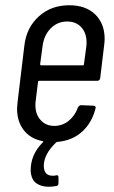

<svg xmlns="http://www.w3.org/2000/svg" viewBox="-20 -534 436 732"><path d="M351 -226H130Q128 -226 126.5 -225Q125 -224 125 -222L116 -149Q115 -144 115 -133Q115 -98 135 -76Q155 -54 187 -54Q218 -54 242 -73.5Q266 -93 277 -124Q282 -133 289 -133L337 -131Q341 -131 343.5 -128Q346 -125 344 -120Q330 -65 292.5 -31.5Q255 2 199 7Q196 7 194 9Q147 54 147 98Q147 136 181 136Q188 136 192 135L196 134Q203 134 203 142V164Q203 174 195 175Q181 178 165 178Q138 178 119 165Q100 152 97 120Q95 57 143 9Q148 6 142 4Q96 -5 70.5 -38Q45 -71 45 -120Q45 -127 47 -145L73 -361Q81 -429 128 -471.5Q175 -514 244 -514Q307 -514 343 -479Q379 -444 379 -385Q379 -377 377 -361L362 -236Q360 -226 351 -226ZM142 -356 133 -289Q133 -285 137 -285H296Q300 -285 300 -289L309 -356Q310 -362 310 -372Q310 -408 290 -430Q270 -452 236 -452Q199 -452 173 -425.5Q147 -399 142 -356Z"/></svg>

Font: Barlow Condensed
Style: Italic
Weight: 400
Width: 3
Italic angle: -7°
Designer: Jeremy Tribby
Foundry: Tribby Type
Version: Version 1.408